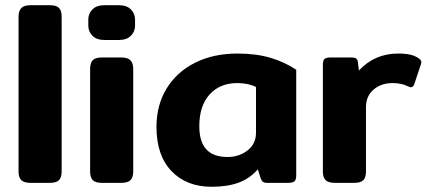

<svg xmlns="http://www.w3.org/2000/svg" viewBox="-20 -700 1644 735"><path d="M51 -43V-636Q51 -658 61.5 -669Q72 -680 96 -680H171Q196 -680 206 -669.5Q216 -659 216 -636V-43Q216 -21 206 -10.5Q196 0 171 0H96Q72 0 61.5 -10.5Q51 -21 51 -43Z M318 -602V-625Q318 -648 334 -664Q350 -680 378 -680H436Q465 -680 481 -664Q497 -648 497 -625V-602Q497 -579 481 -563Q465 -547 436 -547H378Q350 -547 334 -563Q318 -579 318 -602ZM325 -43V-436Q325 -459 335 -469.5Q345 -480 370 -480H444Q469 -480 479.5 -469Q490 -458 490 -436V-43Q490 -21 479.5 -10.5Q469 0 444 0H370Q345 0 335 -10.5Q325 -21 325 -43Z M579 -214Q579 -298 618 -361.5Q657 -425 727 -460Q797 -495 889 -495Q960 -495 1014.5 -479Q1069 -463 1114 -433V-29Q1114 -12 1107.5 -6Q1101 0 1082 0H1003Q992 0 986.5 -4Q981 -8 978 -17L967 -52Q937 -17 894 -1Q851 15 790 15Q694 15 636.5 -45Q579 -105 579 -214ZM960 -192V-367Q930 -382 888 -382Q822 -382 782.5 -338.5Q743 -295 743 -217Q743 -157 770 -128Q797 -99 851 -99Q895 -99 927.5 -124Q960 -149 960 -192Z M1216 -43V-451Q1216 -468 1222 -474Q1228 -480 1246 -480H1326Q1338 -480 1343.5 -476Q1349 -472 1350 -462L1354 -430Q1414 -495 1504 -495Q1533 -495 1551.5 -490.5Q1570 -486 1584 -476Q1593 -469 1593 -462Q1593 -459 1591 -453L1566 -378Q1562 -366 1553 -366Q1549 -366 1543 -369Q1517 -382 1483 -382Q1439 -382 1410 -357Q1381 -332 1381 -290V-43Q1381 -21 1371 -10.5Q1361 0 1336 0H1262Q1237 0 1226.5 -10.5Q1216 -21 1216 -43Z"/></svg>

Font: Mitr Medium
Style: Regular
Weight: 500
Designer: Thanarat Vachiruckul
Foundry: Cadson Demak
Version: Version 1.002